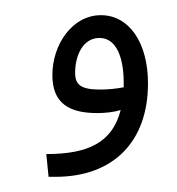

<svg xmlns="http://www.w3.org/2000/svg" viewBox="-20 -237 233 253"><path d="M44 -4H53C130 -4 175 -51 175 -127C175 -181 150 -217 113 -217C75 -217 49 -178 49 -138C49 -101 71 -88 108 -88C118 -88 129 -89 139 -92C128 -49 96 -34 41 -34ZM79 -141C79 -165 90 -187 111 -187C134 -187 143 -160 143 -128V-122C133 -120 122 -119 112 -119C87 -119 79 -125 79 -141Z"/></svg>

Font: Noto Sans Arabic ExtCond Light
Style: Regular
Weight: 300
Width: 2
Designer: Monotype Design Team, Nadine Chahine, Nizar Qandah and Khaled Hosny
Foundry: Monotype Imaging Inc.
Version: Version 2.012